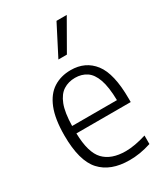

<svg xmlns="http://www.w3.org/2000/svg" viewBox="-200 -898 871 998"><g transform="rotate(-30 235.0 -399.0)"><path d="M276 9.5Q163 9.5 104.2 -54.8Q45.5 -119 45.5 -271Q45.5 -370 70.2 -431.5Q95 -493 139.5 -521.2Q184 -549.5 243 -549.5Q331 -549.5 381 -484.8Q431 -420 431 -270V-249.5H105Q107.5 -133 151.8 -87Q196 -41 282 -41Q335 -41 406 -63V-12Q370 -0.5 338.5 4.5Q307 9.5 276 9.5ZM242.5 -503.5Q203 -503.5 172.5 -484.2Q142 -465 124.2 -419.5Q106.5 -374 105 -294H374Q372.5 -374 356.2 -419.5Q340 -465 311 -484.2Q282 -503.5 242.5 -503.5ZM216 -629 308 -808H369.5L267 -629Z"/></g></svg>

Font: Encode Sans SemiCondensed SemiCondensed Light
Style: Regular
Weight: 300
Width: 4
Designer: Multiple Designers
Foundry: Impallari Type
Version: Version 3.000; ttfautohint (v1.8.3) -l 8 -r 50 -G 200 -x 14 